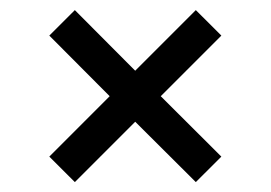

<svg xmlns="http://www.w3.org/2000/svg" viewBox="-20 -481 539 382"><path d="M128.9 -460.9 249 -340.3 369.6 -460.9 420.4 -410.2 299.8 -289.6 420.4 -169.4 369.6 -118.7 249 -238.8 128.9 -118.7 78.1 -169.4 198.2 -289.6 78.1 -410.2Z"/></svg>

Font: Noticia Text
Style: Regular
Weight: 400
Designer: JM Sole
Foundry: JM Sole
Version: Version 1.003